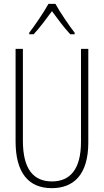

<svg xmlns="http://www.w3.org/2000/svg" viewBox="-20 -968 540 998"><path d="M132 -798V-790H155C186 -823 223 -873 250 -910C278 -872 313 -824 345 -790H368V-798C342 -831 292 -904 268 -948H232C209 -906 162 -837 132 -798ZM249 10C362 10 439 -59 439 -228V-714H401V-231C401 -85 342 -25 250 -25C154 -25 99 -89 99 -236V-714H61V-233C61 -69 129 10 249 10Z"/></svg>

Font: Noto Sans Mono ExtraCondensed ExtraLight
Style: Regular
Weight: 200
Width: 2
Designer: Monotype Design Team
Foundry: Monotype Imaging Inc.
Version: Version 2.014